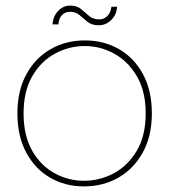

<svg xmlns="http://www.w3.org/2000/svg" viewBox="-20 -652 604 684"><path d="M279 12Q212 12 158.5 -19Q105 -50 73.5 -108.5Q42 -167 42 -248Q42 -329 74 -387.5Q106 -446 160.5 -477Q215 -508 282 -508Q350 -508 404 -477Q458 -446 489.5 -387.5Q521 -329 521 -248Q521 -167 488.5 -108.5Q456 -50 401.5 -19Q347 12 279 12ZM279 -8Q335 -8 385 -34.5Q435 -61 467 -114.5Q499 -168 499 -248Q499 -327 467.5 -380.5Q436 -434 386.5 -461Q337 -488 282 -488Q226 -488 176 -461Q126 -434 95 -380.5Q64 -327 64 -248Q64 -168 95 -114.5Q126 -61 175 -34.5Q224 -8 279 -8ZM332 -562Q307 -562 292 -574Q277 -586 263.5 -598Q250 -610 229 -610Q213 -610 201.5 -599Q190 -588 188 -565H167Q169 -594 187 -613Q205 -632 230 -632Q254 -632 268.5 -620Q283 -608 297 -595.5Q311 -583 334 -583Q350 -583 362 -594.5Q374 -606 377 -628H397Q396 -601 377 -581.5Q358 -562 332 -562Z"/></svg>

Font: DM Sans 28pt Thin
Style: Regular
Weight: 250
Version: Version 4.004;gftools[0.9.30]